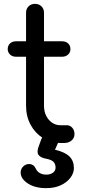

<svg xmlns="http://www.w3.org/2000/svg" viewBox="-20 -741 441 995"><path d="M294 0Q243 0 202.5 -25.5Q162 -51 138.5 -94.5Q115 -138 115 -194V-675Q115 -695 128 -708Q141 -721 161 -721Q182 -721 195 -708Q208 -695 208 -675V-194Q208 -150 232.5 -121Q257 -92 294 -92H326Q343 -92 354.5 -79Q366 -66 366 -46Q366 -26 351 -13Q336 0 313 0ZM63 -447Q44 -447 32 -458.5Q20 -470 20 -486Q20 -505 32 -516Q44 -527 63 -527H302Q321 -527 333 -516Q345 -505 345 -486Q345 -470 333 -458.5Q321 -447 302 -447ZM219 234Q161 234 124 209.5Q87 185 87 153Q87 135 100 122Q113 109 131 109Q142 109 150.5 114.5Q159 120 165 132Q172 148 186.5 156Q201 164 220 164Q241 164 254.5 154Q268 144 268 128Q268 109 257.5 98Q247 87 221 82Q192 77 180.5 63Q169 49 180 19L192 -14Q198 -32 211 -41.5Q224 -51 244 -51Q267 -51 278.5 -36Q290 -21 280 1L265 35Q317 47 340 70Q363 93 363 130Q363 156 345 180Q327 204 295 219Q263 234 219 234Z"/></svg>

Font: Comfortaa SemiBold
Style: Regular
Weight: 600
Designer: Johan Aakerlund
Foundry: Johan Aakerlund
Version: Version 3.104; ttfautohint (v1.8.1.43-b0c9)